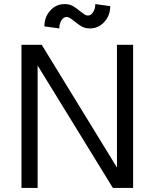

<svg xmlns="http://www.w3.org/2000/svg" viewBox="-20 -919 756 939"><path d="M85 -700H184L577 -59L552 -52V-700H631V0H532L138 -641L164 -648V0H85ZM344 -815Q330 -826 322 -831Q314 -836 306 -836Q291 -836 280.5 -819.5Q270 -803 270 -780L197 -790Q197 -835 225.5 -867Q254 -899 296 -899Q319 -899 335.5 -890Q352 -881 372 -864Q386 -853 394 -848Q402 -843 410 -843Q425 -843 435.5 -859.5Q446 -876 446 -899L519 -889Q519 -843 490 -811.5Q461 -780 420 -780Q397 -780 380.5 -789Q364 -798 344 -815Z"/></svg>

Font: Uncut Sans Variable
Style: Regular
Weight: 400
Designer: Kasper Nordkvist
Foundry: UNCUT.wtf
Version: Version 1.304;Glyphs 3.2 (3246)